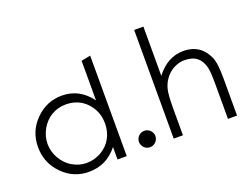

<svg xmlns="http://www.w3.org/2000/svg" viewBox="-114 -988 1615 1242"><g transform="rotate(-20 693.0 -366.5)"><path d="M572.3 2.9H508.8V-82.5Q467.8 -32.2 418.7 -8.5Q369.6 15.1 308.6 15.1Q203.6 15.1 128.9 -61Q52.7 -137.7 52.7 -247.6Q52.7 -356.4 128.9 -432.6Q205.1 -508.8 310.1 -508.8Q431.6 -508.8 508.8 -403.8V-676.3L572.3 -689ZM512.7 -243.7Q512.7 -287.6 498.3 -323.5Q483.9 -359.4 456.1 -388.7Q400.4 -446.3 314.9 -446.3Q261.7 -446.3 217.3 -420.7Q172.9 -395 145 -346.2Q117.7 -297.4 117.7 -245.1Q117.7 -219.2 124.8 -193.8Q131.8 -168.5 144.8 -145.8Q157.7 -123 176 -103.8Q194.3 -84.5 217.3 -71.3Q263.2 -43.9 314.9 -43.9Q341.3 -43.9 366.9 -50.8Q392.6 -57.6 415 -70.6Q437.5 -83.5 456.1 -101.6Q474.6 -119.6 487.3 -142.6Q512.7 -188 512.7 -243.7Z M791 -56.2Q791 -44.4 786.4 -34.2Q781.7 -23.9 774.2 -16.1Q766.6 -8.3 756.3 -3.9Q746.1 0.5 734.9 0.5Q723.1 0.5 712.6 -3.9Q702.1 -8.3 694.6 -16.1Q687 -23.9 682.4 -34.2Q677.7 -44.4 677.7 -56.2Q677.7 -67.9 682.4 -78.1Q687 -88.4 694.6 -95.9Q702.1 -103.5 712.6 -107.9Q723.1 -112.3 734.9 -112.3Q746.1 -112.3 756.3 -107.9Q766.6 -103.5 774.2 -95.9Q781.7 -88.4 786.4 -78.1Q791 -67.9 791 -56.2Z M1332.5 0.5H1270V-236.3Q1270 -280.8 1268.1 -309.6Q1266.1 -338.4 1262.7 -352.5Q1251 -402.8 1219.5 -427.7Q1188 -452.6 1134.8 -452.6Q1106.4 -452.6 1080.1 -442.6Q1053.7 -432.6 1031.7 -414.6Q1009.8 -396.5 993.9 -371.8Q978 -347.2 970.2 -317.4Q965.3 -299.8 962.6 -266.4Q960 -232.9 960 -182.6V0.5H896.5V-747.6H960V-408.7Q1038.1 -511.2 1148.9 -511.2Q1205.1 -511.2 1246.3 -485.4Q1287.6 -459.5 1312.5 -406.2Q1323.7 -381.3 1328.1 -344.5Q1332.5 -307.6 1332.5 -256.3Z"/></g></svg>

Font: Kawthoolei
Style: Regular
Weight: 400
Designer: Moe Zed
Foundry: Moe Zed
Version: Version 1.000;July 10, 2024;FontCreator 14.0.0.2901 32-bit